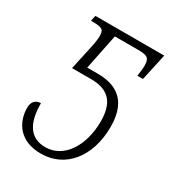

<svg xmlns="http://www.w3.org/2000/svg" viewBox="-139 -621 653 715"><g transform="rotate(30 188.0 -263.0)"><path d="M143 10C250 10 319 -80 319 -206C319 -301 276 -354 178 -354H133L164 -506H260C300 -506 311 -502 314 -477C316 -464 313 -443 310 -421H334L359 -536H63L58 -512H64C103 -512 112 -507 114 -488C116 -474 114 -457 105 -416L85 -324H167C244 -324 277 -285 277 -205C277 -100 224 -19 146 -19C82 -19 50 -64 50 -153C27 -153 14 -138 14 -113C14 -51 51 10 143 10Z"/></g></svg>

Font: Noto Serif Condensed ExtraLight
Style: Italic
Weight: 200
Width: 3
Italic angle: -12°
Designer: Monotype Design Team
Foundry: Monotype Imaging Inc.
Version: Version 2.013